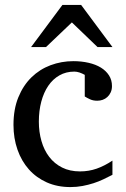

<svg xmlns="http://www.w3.org/2000/svg" viewBox="-20 -740 506 772"><path d="M432.1 -37.1Q415 -28.3 396.2 -19.3Q377.4 -10.3 356.2 -3.4Q335 3.4 311.8 7.8Q288.6 12.2 263.2 12.2Q210.4 12.2 168.2 -6.6Q126 -25.4 96.2 -58.8Q66.4 -92.3 50.3 -138.2Q34.2 -184.1 34.2 -237.8Q34.2 -300.8 53.7 -348.6Q73.2 -396.5 106.4 -429Q139.6 -461.4 183.3 -477.8Q227.1 -494.1 274.9 -494.1Q307.6 -494.1 336.2 -487.5Q364.7 -481 385.5 -468.3Q406.2 -455.6 418.2 -437Q430.2 -418.5 430.2 -394Q430.2 -379.4 425 -368.4Q419.9 -357.4 411.6 -349.9Q403.3 -342.3 392.8 -338.6Q382.3 -335 371.1 -335Q354.5 -335 342.3 -340.6Q330.1 -346.2 320.8 -352.1V-439Q310.5 -444.8 299.6 -448.5Q288.6 -452.1 278.8 -452.1Q245.6 -452.1 219 -437Q192.4 -421.9 174.1 -395Q155.8 -368.2 146 -331.3Q136.2 -294.4 136.2 -251Q136.2 -209.5 146.7 -172.9Q157.2 -136.2 178 -109.1Q198.7 -82 229.7 -66.4Q260.7 -50.8 301.8 -50.8Q336.9 -50.8 368.4 -61.8Q399.9 -72.8 432.1 -94.2ZM372.1 -550.8 269 -649.9 165 -550.8H105L231 -720.2H306.2L432.1 -550.8Z"/></svg>

Font: Charis SIL Viet
Style: Regular
Weight: 400
Foundry: SIL International
Version: Version 5.000